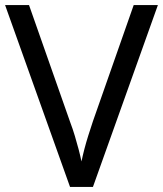

<svg xmlns="http://www.w3.org/2000/svg" viewBox="-20 -734 640 754"><path d="M600 -714 345 0H255L0 -714H94L255 -256Q266 -227 274 -200Q282 -173 288.5 -148.5Q295 -124 300 -100Q305 -124 311.5 -149Q318 -174 326.5 -201Q335 -228 345 -258L505 -714Z"/></svg>

Font: Noto Sans Khmer UI
Style: Regular
Weight: 400
Designer: Danh Hong and the Monotype Design Team
Foundry: Monotype Imaging Inc.
Version: Version 2.002